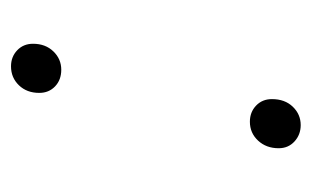

<svg xmlns="http://www.w3.org/2000/svg" viewBox="-126 -418 553 340"><g transform="rotate(-90 150.0 -248.5)"><path d="M196 -416Q178 -416 166.5 -427Q155 -438 155 -455Q155 -477 168.5 -491Q182 -505 202 -505Q219 -505 230.5 -494Q242 -483 242 -466Q242 -444 228.5 -430Q215 -416 196 -416ZM98 8Q81 8 69 -3Q57 -14 57 -31Q57 -53 70.5 -67.5Q84 -82 104 -82Q121 -82 132.5 -71Q144 -60 144 -43Q144 -20 130.5 -6Q117 8 98 8Z"/></g></svg>

Font: Elaine Sans Light
Style: Italic
Weight: 300
Italic angle: -13°
Designer: Wei Huang
Foundry: Wei Huang
Version: Version 2.001;December 24, 2019;FontCreator 12.0.0.2547 64-b